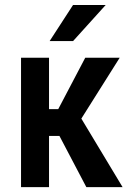

<svg xmlns="http://www.w3.org/2000/svg" viewBox="-20 -764 533 784"><path d="M180.2 -528.3V0H65.9V-528.3ZM468.8 -528.3 267.6 -209H153.3L137.7 -318.4H217.8L328.1 -528.3ZM332.5 0 211.9 -229.5 301.8 -296.9 480.5 0ZM182.6 -596.2 278.3 -743.7H411.6L278.3 -596.2Z"/></svg>

Font: Roboto Condensed Medium
Style: Regular
Weight: 500
Designer: Christian Robertson
Foundry: Google
Version: Version 3.0